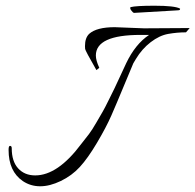

<svg xmlns="http://www.w3.org/2000/svg" viewBox="-20 -641 683 671"><path d="M381 -546 483 -542 643 -543 630 -528Q599 -528 568 -522.5Q537 -517 506.5 -493.5Q476 -470 455 -435L446 -420Q439 -404 413 -341Q387 -278 369 -237Q351 -196 319 -142Q287 -88 259 -57.5Q231 -27 192.5 -8.5Q154 10 120.5 10Q87 10 60 -8Q10 -42 10 -117Q10 -130 14 -131Q21 -132 21 -123Q21 -77 43.5 -52.5Q66 -28 103 -28Q182 -28 264 -138Q280 -158 291 -172.5Q302 -187 317.5 -214Q333 -241 339 -251Q345 -261 361.5 -294.5Q378 -328 380.5 -333Q383 -338 401.5 -378Q420 -418 421 -420Q453 -487 501 -519H471Q315 -519 315 -447Q315 -430 327 -404L317 -396Q278 -464 277.5 -470Q277 -476 277 -480Q277 -509 292 -523Q318 -546 381 -546ZM603 -605 449 -596Q445 -596 440 -603Q433 -611 436 -616Q455 -621 520 -621Q591 -621 609 -611Q610 -611 609 -608Q608 -605 603 -605Z"/></svg>

Font: Italianno
Style: Regular
Weight: 400
Designer: Robert E. Leuschke
Foundry: Robert E. Leuschke
Version: Version 1.003